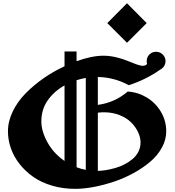

<svg xmlns="http://www.w3.org/2000/svg" viewBox="-20 -1169 1085 1190"><path d="M767.1 -903.8 645 -1025.9 767.1 -1148.9 889.2 -1025.9ZM889.2 -790Q889.2 -814.5 906 -831.3Q922.9 -848.1 947.3 -848.1Q971.7 -848.1 988.8 -831.1Q1005.9 -814 1005.9 -790Q1005.9 -767.6 990.7 -751L990.2 -750.5Q982.9 -742.2 972.7 -737.3Q882.3 -673.8 777.8 -641.1Q688 -689.9 586.4 -691.9V-519Q690.9 -532.7 771.5 -601.6Q835 -597.7 889.4 -564.9Q943.8 -532.2 977.1 -476.6Q1010.3 -420.9 1010.3 -354.5Q1010.3 -302.7 983.2 -253.7Q956.1 -204.6 911.1 -166.5Q866.2 -128.4 808.1 -96.4Q750 -64.5 687.5 -43.5Q625 -22.5 563.5 -10.7Q502 1 449.2 1.5Q372.6 2 304.4 -17.8Q236.3 -37.6 186.8 -72.3Q137.2 -106.9 101.3 -152.6Q65.4 -198.2 47.4 -250Q29.3 -301.8 29.3 -355Q29.3 -417 59.1 -478.5Q88.9 -540 139.6 -591.3Q190.4 -642.6 251 -684.6Q311.5 -726.6 379.9 -758.3V-850.1H454.6V-789.6Q548.8 -823.7 621.1 -823.7Q659.7 -823.7 700.4 -814Q741.2 -804.2 768.6 -792.5Q795.9 -780.8 823.2 -771Q850.6 -761.2 865.2 -761.2Q881.8 -761.2 891.6 -772.5Q889.2 -781.2 889.2 -790ZM586.4 -470.7V-109.9Q609.9 -110.4 637 -114.7Q664.1 -119.1 694.3 -127.7Q724.6 -136.2 752.2 -150.6Q779.8 -165 802 -183.6Q824.2 -202.1 837.6 -228.5Q851.1 -254.9 851.1 -285.6Q851.1 -317.4 835.7 -350.1Q820.3 -382.8 792.7 -410.4Q765.1 -438 720.9 -455.6Q676.8 -473.1 624.5 -473.1Q607.4 -473.1 586.4 -470.7ZM511.7 -116.2V-686Q480 -680.2 454.6 -671.9V-132.3Q481.4 -122.1 511.7 -116.2ZM379.9 -171.4V-639.6Q314.9 -603 275.6 -546.9Q236.3 -490.7 236.3 -416.5Q236.3 -355 274.4 -286.4Q312.5 -217.8 379.9 -171.4Z"/></svg>

Font: KJV1611
Style: Regular
Weight: 400
Version: Version 3.6.1